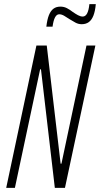

<svg xmlns="http://www.w3.org/2000/svg" viewBox="-20 -908 483 928"><path d="M10 0 156 -688H206L273 -117H277L398 -688H441L294 0H245L178 -573H174L52 0ZM204 -779Q208 -814 216.5 -835Q225 -856 238.5 -866Q252 -876 272 -876Q289 -876 303.5 -868.5Q318 -861 332 -850Q345 -841 357 -834.5Q369 -828 380 -828Q393 -828 401 -843Q409 -858 412 -888H443Q440 -854 431.5 -832.5Q423 -811 409 -801Q395 -791 375 -791Q359 -791 345 -798.5Q331 -806 315 -816Q303 -824 290.5 -831.5Q278 -839 266 -839Q254 -839 246 -824Q238 -809 234 -779Z"/></svg>

Font: Saira ExtraCondensed ExtraLight
Style: Italic
Weight: 250
Width: 2
Italic angle: -12°
Designer: Hector Gatti with collaboration of the Omnibus-Type team
Foundry: Omnibus-Type
Version: Version 1.101